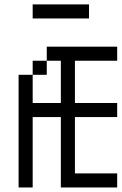

<svg xmlns="http://www.w3.org/2000/svg" viewBox="-20 -832 540 852"><path d="M500 0V-62.5H312.5Q312.5 -62.5 312.5 -312.5H500V-375H312.5V-562.5H500V-625H187.5V-562.5H125V-500H62.5Q62.5 -500 62.5 0H125V-312.5H250V0ZM375 -750V-812.5H125V-750ZM125 -375Q125 -375 125 -500H187.5V-562.5H250V-375Z"/></svg>

Font: UnifontExMono
Style: Regular
Weight: 500
Version: Version 15.0.06